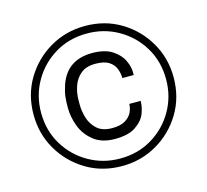

<svg xmlns="http://www.w3.org/2000/svg" viewBox="-113 -921 1145 1062"><g transform="rotate(-15 460.0 -390.0)"><path d="M460 11Q346 11 255.5 -43.5Q165 -98 112 -189Q59 -280 59 -390Q59 -504 113.5 -594.5Q168 -685 259 -738Q350 -791 460 -791Q574 -791 664.5 -736.5Q755 -682 808 -591Q861 -500 861 -390Q861 -276 806.5 -185.5Q752 -95 661 -42Q570 11 460 11ZM460 -32Q563 -32 644 -81Q725 -130 771.5 -211.5Q818 -293 818 -390Q818 -493 769 -574Q720 -655 638.5 -701.5Q557 -748 460 -748Q357 -748 276 -699Q195 -650 148.5 -568.5Q102 -487 102 -390Q102 -287 151 -206Q200 -125 281.5 -78.5Q363 -32 460 -32ZM460 -144Q384 -144 337.5 -182Q291 -220 271.5 -273.5Q252 -327 252 -378Q252 -414 255 -441Q258 -468 271 -507Q316 -636 460 -636Q532 -636 574.5 -608Q617 -580 634 -543Q651 -506 651 -476V-459H586Q586 -485 576 -512Q566 -539 539 -556.5Q512 -574 461 -574Q409 -574 378 -548.5Q347 -523 333.5 -483.5Q320 -444 320 -402V-378Q320 -339 332.5 -299.5Q345 -260 375.5 -233Q406 -206 461 -206Q509 -206 536.5 -223Q564 -240 575 -264.5Q586 -289 586 -311H651Q651 -276 636.5 -238.5Q622 -201 576 -170Q534 -144 460 -144Z"/></g></svg>

Font: Tanohe Sans
Style: Regular
Weight: 400
Designer: Village Type and Design LLC & Cristiano Sobral
Foundry: Cooper Hewitt Smithsonian Design Museum
Version: Version 1.00;September 29, 2021;FontCreator 13.0.0.2655 64-b